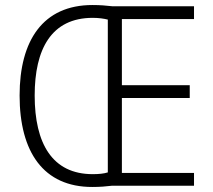

<svg xmlns="http://www.w3.org/2000/svg" viewBox="-20 -832 848 764"><path d="M348 -812C151 -812 58 -671 58 -452C58 -227 153 -88 347 -88C377 -88 402 -90 426 -93H752V-144H465V-442H735V-493H465V-756H752V-807H428C401 -810 379 -812 348 -812ZM349 -761C373 -761 393 -758 409 -754V-146C393 -141 373 -139 349 -139C188 -139 118 -261 118 -452C118 -636 184 -761 349 -761Z"/></svg>

Font: Noto Sans Kannada UI SemiCondensed Light
Style: Regular
Weight: 300
Width: 4
Designer: Jelle Bosma - Monotype Design Team
Foundry: Monotype Imaging Inc.
Version: Version 2.005